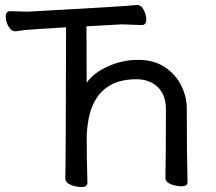

<svg xmlns="http://www.w3.org/2000/svg" viewBox="-20 -736 868 773"><path d="M307 17Q286 17 264.5 8Q243 -1 243 -18Q245 -107 246 -626Q97 -617 78 -615Q55 -611 43 -610Q25 -610 14 -630Q3 -650 3 -669Q3 -691 22 -691L93 -689Q494 -711 531 -716Q549 -716 559 -695.5Q569 -675 569 -658Q569 -635 551 -635L471 -638L328 -630L329 -403Q357 -443 415 -469Q473 -495 536 -495Q600 -495 644 -465.5Q688 -436 710 -391Q732 -346 732 -300Q732 -108 735 -2Q735 14 710 14Q690 14 668 5.5Q646 -3 646 -20Q648 -108 648 -296Q648 -354 615 -385.5Q582 -417 529 -417Q383 -417 343 -284Q332 -245 329 -192Q329 -96 332 0Q332 17 307 17Z"/></svg>

Font: ToneOZ-Pinyin-WenKai-Medium
Style: Medium
Weight: 700
Designer: Fontworks Inc.
Foundry: ToneOZ
Version: Version 0.240331